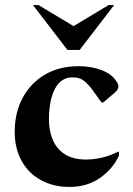

<svg xmlns="http://www.w3.org/2000/svg" viewBox="-20 -727 524 757"><path d="M254 10Q190 10 141 -17Q92 -44 65 -93Q38 -142 38 -207Q38 -283 69.5 -341.5Q101 -400 157.5 -433Q214 -466 289 -466Q336 -466 374 -453Q412 -440 431 -417Q447 -398 447 -387Q447 -375 434 -363L387 -323H380L345 -372Q328 -395 311 -408.5Q294 -422 266 -422Q220 -422 196.5 -376.5Q173 -331 173 -255Q173 -212 188 -176Q203 -140 235.5 -119Q268 -98 320 -98Q348 -98 380 -105Q412 -112 446 -129H449V-113Q424 -60 373.5 -25Q323 10 254 10ZM246 -530 110 -707H132L270 -624L408 -707H430L294 -530Z"/></svg>

Font: Spectral
Style: Bold
Weight: 700
Designer: Jean-Baptiste Levee
Foundry: Production Type
Version: Version 2.001